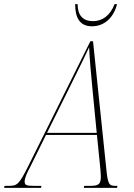

<svg xmlns="http://www.w3.org/2000/svg" viewBox="-78 -915 651 935"><path d="M370 -787C431 -787 476 -830 492 -895H480C459 -840 421 -812 375 -812C326 -812 300 -840 300 -895H288C288 -826 312 -787 370 -787ZM-58 0H122L124 -10H89C53 -10 42 -12 42 -31C42 -49 55 -76 69 -102L146 -258H394L410 -100C411 -87 413 -71 413 -56C413 -18 403 -10 362 -10H332L330 0H492L494 -10H484C453 -10 447 -16 439 -99L375 -714H362L61 -109C14 -15 6 -10 -36 -10H-56ZM272 -512C324 -617 333 -635 356 -685C358 -634 366 -543 372 -484L393 -268H151Z"/></svg>

Font: Noto Serif Display Condensed Thin
Style: Italic
Weight: 100
Width: 3
Italic angle: -12°
Designer: Monotype Design Team
Foundry: Monotype Imaging Inc.
Version: Version 2.009